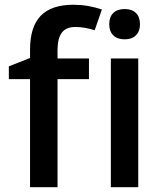

<svg xmlns="http://www.w3.org/2000/svg" viewBox="-20 -785 682 805"><path d="M353 -453.1H221.2V0H106V-453.1H17.1V-506.8L106 -542V-577.1Q106 -672.9 150.9 -719Q195.8 -765.1 288.1 -765.1Q348.6 -765.1 407.2 -745.1L377 -658.2Q334.5 -671.9 295.9 -671.9Q256.8 -671.9 239 -647.7Q221.2 -623.5 221.2 -575.2V-540H353ZM559.6 0H444.8V-540H559.6ZM438 -683.1Q438 -713.9 454.8 -730.5Q471.7 -747.1 502.9 -747.1Q533.2 -747.1 550 -730.5Q566.9 -713.9 566.9 -683.1Q566.9 -653.8 550 -637Q533.2 -620.1 502.9 -620.1Q471.7 -620.1 454.8 -637Q438 -653.8 438 -683.1Z"/></svg>

Font: f1_57812          
Style: Regular
Weight: 600
Foundry: Ascender Corporation
Version: Version 1.10